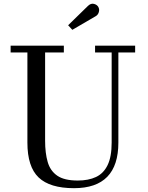

<svg xmlns="http://www.w3.org/2000/svg" viewBox="-20 -995 794 1030"><path d="M494 -908.5 368 -835 345.5 -859.5 451.5 -963Q467.5 -978.5 484 -974.2Q500.5 -970 507.5 -957.5Q514.5 -945 510.2 -930.2Q506 -915.5 494 -908.5ZM37 -750H322.5V-713.5H222V-240Q222 -174 235.8 -126.2Q249.5 -78.5 287.2 -52.5Q325 -26.5 397 -26.5Q454.5 -26.5 495 -45.5Q535.5 -64.5 557.2 -109.2Q579 -154 579 -230V-713.5H490V-750H705V-713.5H615V-230Q615 14.5 377 14.5Q247.5 14.5 187.2 -43Q127 -100.5 127 -230V-713.5H37Z"/></svg>

Font: Bodoni* 06pt
Style: Regular
Weight: 400
Version: Version 2.3